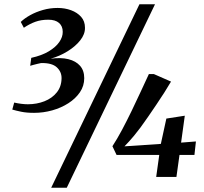

<svg xmlns="http://www.w3.org/2000/svg" viewBox="-20 -835 962 906"><path d="M141 -302.5Q105 -302.5 79.8 -307.8Q54.5 -313 38 -318L47 -351Q62 -347.5 79.5 -345.2Q97 -343 111.5 -343Q153.5 -343 189.8 -357.2Q226 -371.5 248 -399Q270 -426.5 270.5 -465.5Q271 -496 248.2 -517.2Q225.5 -538.5 174 -537.5Q167 -536 157.2 -533.8Q147.5 -531.5 138.2 -529Q129 -526.5 122.5 -524.5L127.5 -562Q177.5 -573 210.5 -593Q243.5 -613 260 -637Q276.5 -661 276 -685Q276 -711.5 258.5 -726.8Q241 -742 208 -742Q173.5 -742 146.2 -732Q119 -722 92.5 -704L78 -731.5Q95.5 -748.5 122.5 -763.5Q149.5 -778.5 182.8 -788Q216 -797.5 252 -797.5Q286 -797.5 315.2 -786.8Q344.5 -776 362.8 -755.5Q381 -735 381 -704Q381.5 -673.5 358.5 -644.5Q335.5 -615.5 298.5 -592.8Q261.5 -570 219 -558Q267 -564.5 302.5 -555.8Q338 -547 357.8 -524.5Q377.5 -502 377.5 -466Q377.5 -429.5 357 -399.5Q336.5 -369.5 302.5 -347.8Q268.5 -326 226.5 -314.2Q184.5 -302.5 141 -302.5ZM638 -815H711.5L295 51H221.5ZM717 0 731.5 -104H530L510.5 -145Q533 -179.5 555.8 -222.2Q578.5 -265 600.8 -311Q623 -357 643.8 -402Q664.5 -447 682.5 -485.5H706L787 -450Q773.5 -427 755.8 -399Q738 -371 718.2 -341.8Q698.5 -312.5 679.2 -284.5Q660 -256.5 642.8 -233.2Q625.5 -210 612.5 -194.5Q601.5 -181.5 589.5 -168Q577.5 -154.5 567.5 -144.5L739 -156L765 -275.5L852 -289L834.5 -162L904.5 -167.5L897.5 -104H827L812.5 0Z"/></svg>

Font: Merriweather 72pt SemiBold
Style: Italic
Weight: 600
Italic angle: -7.8°
Version: Version 2.101